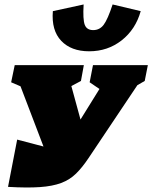

<svg xmlns="http://www.w3.org/2000/svg" viewBox="-20 -836 683 861"><path d="M16 2 57 -210 175 -179 72 -449 30 -467 46 -544H356L343 -473Q322 -461 300 -450L341 -300L426 -437L382 -467L397 -544H643L629 -473Q612 -463 596 -454L377 -127Q349 -85 321 -57.5Q293 -30 254.5 -15.5Q216 -1 159 3Q102 7 16 2ZM380 -606Q299 -606 254.5 -653Q210 -700 217 -786L355 -816Q351 -749 360 -725Q369 -701 398 -701Q427 -701 445 -725Q463 -749 485 -816L611 -786Q588 -704 525.5 -655Q463 -606 380 -606Z"/></svg>

Font: Piazzolla SC Black
Style: Italic
Weight: 900
Italic angle: -11.3°
Designer: Juan Pablo del Peral
Foundry: Huerta Tipografica
Version: Version 1.330